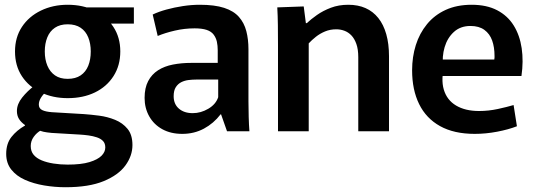

<svg xmlns="http://www.w3.org/2000/svg" viewBox="-20 -551 2248 806"><path d="M264 -139Q202 -139 151.5 -163Q101 -187 72 -231Q43 -275 43 -335Q43 -394 72 -438Q101 -482 151.5 -506.5Q202 -531 264 -531Q328 -531 377.5 -506.5Q427 -482 456 -438Q485 -394 485 -335Q485 -276 456.5 -231.5Q428 -187 378.5 -163Q329 -139 264 -139ZM264 -220Q297 -220 318.5 -234.5Q340 -249 350.5 -275Q361 -301 361 -335Q361 -368 350.5 -394Q340 -420 318.5 -434.5Q297 -449 264 -449Q232 -449 210.5 -434.5Q189 -420 178.5 -394Q168 -368 168 -335Q168 -301 179 -275Q190 -249 211 -234.5Q232 -220 264 -220ZM255 235Q210 235 165.5 227.5Q121 220 85 204Q49 188 27.5 161Q6 134 6 95Q6 52 28 24Q50 -4 85 -24V-26Q68 -38 59.5 -52Q51 -66 51 -85Q51 -114 73 -141.5Q95 -169 124 -191L174 -167Q160 -154 151.5 -140Q143 -126 143 -112Q143 -96 157 -89Q171 -82 198 -80L333 -72Q361 -70 396 -65.5Q431 -61 463 -48Q495 -35 515.5 -10Q536 15 536 58Q536 103 506.5 143.5Q477 184 415 209.5Q353 235 255 235ZM264 140Q321 140 355.5 129.5Q390 119 406 103Q422 87 422 68Q422 51 412.5 41Q403 31 386.5 25.5Q370 20 351.5 17.5Q333 15 316 14L197 7Q175 5 162 2Q149 -1 140 -6L152 -4Q134 6 121.5 23.5Q109 41 109 62Q109 84 121 98.5Q133 113 154.5 122Q176 131 204.5 135.5Q233 140 264 140ZM322 -520H542V-452H422Z M745 11Q697 11 661.5 -8.5Q626 -28 606.5 -62.5Q587 -97 587 -140Q587 -182 602 -210.5Q617 -239 643.5 -256Q670 -273 706 -280Q742 -287 783 -287H894V-340Q894 -359 890.5 -375.5Q887 -392 877 -405.5Q867 -419 847.5 -425.5Q828 -432 797 -432Q755 -432 714 -422.5Q673 -413 642 -400L621 -490Q646 -502 679 -511Q712 -520 748 -525.5Q784 -531 819 -531Q881 -531 921 -518Q961 -505 983 -480Q1005 -455 1014 -420.5Q1023 -386 1023 -344V-125Q1023 -94 1024 -60Q1025 -26 1027 0H933L908 -71H906Q877 -33 836 -11Q795 11 745 11ZM789 -76Q823 -76 854.5 -94.5Q886 -113 896 -143V-217H803Q788 -217 771.5 -215Q755 -213 741 -206Q727 -199 718 -185Q709 -171 709 -147Q709 -114 731 -95Q753 -76 789 -76Z M1147 -362Q1147 -407 1146.5 -446Q1146 -485 1144 -520L1255 -524L1264 -454H1268Q1285 -470 1310.5 -488Q1336 -506 1369 -518.5Q1402 -531 1442 -531Q1483 -531 1514.5 -517Q1546 -503 1568 -475.5Q1590 -448 1601.5 -407.5Q1613 -367 1613 -315V0H1484V-311Q1484 -344 1476 -366.5Q1468 -389 1455 -402.5Q1442 -416 1425.5 -422Q1409 -428 1392 -428Q1366 -428 1344.5 -419Q1323 -410 1306 -396.5Q1289 -383 1276 -369V0H1147Z M1973 11Q1886 11 1827.5 -21.5Q1769 -54 1739.5 -114Q1710 -174 1710 -256Q1710 -312 1725.5 -361.5Q1741 -411 1772.5 -449.5Q1804 -488 1851 -509.5Q1898 -531 1960 -531Q2023 -531 2067 -508Q2111 -485 2136.5 -444Q2162 -403 2170 -348.5Q2178 -294 2169 -232H1779L1847 -282Q1830 -219 1843 -175Q1856 -131 1894.5 -108Q1933 -85 1991 -85Q2031 -85 2070 -93.5Q2109 -102 2136 -110L2150 -21Q2114 -7 2066.5 2Q2019 11 1973 11ZM1780 -301H2055Q2056 -306 2056 -310Q2056 -314 2056 -316Q2056 -353 2046 -381Q2036 -409 2013.5 -425.5Q1991 -442 1955 -442Q1913 -442 1885.5 -417Q1858 -392 1846.5 -353Q1835 -314 1840 -270Z"/></svg>

Font: Murecho Thin Medium
Style: Regular
Weight: 500
Version: Version 1.010